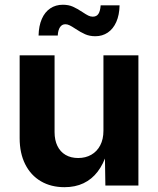

<svg xmlns="http://www.w3.org/2000/svg" viewBox="-20 -778 663 805"><path d="M62.4 -198.7V-545.9H208.8V-224.2Q208.8 -190.6 220.7 -166.1Q232.5 -141.7 254.8 -128.6Q277.1 -115.5 307.8 -115.5Q338.9 -115.5 362.8 -129.2Q386.7 -142.8 400.2 -168.6Q413.7 -194.4 413.7 -229.8V-545.9H560.3V0H421.8L419.7 -136.3H428.3Q413.5 -89.6 389.2 -58Q365 -26.3 330.1 -9.7Q295.3 6.8 250.3 6.8Q193.9 6.8 151.5 -18Q109.1 -42.8 85.7 -89.3Q62.4 -135.8 62.4 -198.7ZM295.5 -657.8Q281.4 -667.2 272 -671.8Q262.6 -676.4 254.2 -676.4Q239.6 -676.4 231.4 -663.7Q223.2 -651 222.2 -629.1H141.7Q142.7 -669.9 155.4 -698.8Q168.1 -727.7 190.8 -742.9Q213.4 -758.1 243.5 -758.1Q267.6 -758.1 285.7 -750Q303.8 -741.9 325.8 -727.3Q340.9 -717.2 350.1 -712.7Q359.3 -708.1 368.8 -708.1Q385 -708.1 392.6 -719.8Q400.3 -731.4 402 -755.6H481.3Q480.6 -715.1 467.5 -685.8Q454.4 -656.5 431.7 -641.3Q408.9 -626.1 379.9 -626.1Q355.8 -626.1 337 -634.4Q318.1 -642.7 295.5 -657.8Z"/></svg>

Font: Raveo Variable
Style: Regular
Weight: 400
Designer: Jakub Foglar, Rasmus Andersson (Inter)
Foundry: Jakubfoglar.com
Version: Version 1.000;Glyphs 3.2.3 (3260)